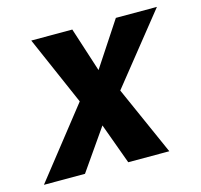

<svg xmlns="http://www.w3.org/2000/svg" viewBox="-119 -586 704 673"><g transform="rotate(-15 233.0 -250.0)"><path d="M-39 0 158 -250 49 -500H198L250 -339L356 -500H505L305 -250L416 0H267L213 -148L110 0Z"/></g></svg>

Font: Cabin VF Beta
Style: Italic
Weight: 400
Italic angle: -7°
Designer: Pablo Impallari
Foundry: Pablo Impallari. http://www.impallari.com Igino Marini. http://www.ikern.com
Version: Version 2.300